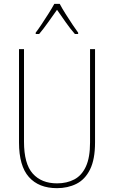

<svg xmlns="http://www.w3.org/2000/svg" viewBox="-20 -970 594 1000"><path d="M475 -228Q475 -140 449 -87.5Q423 -35 378 -12.5Q333 10 277 10Q182 10 130.5 -48Q79 -106 79 -228V-714H105V-232Q105 -117 150.5 -66Q196 -15 277 -15Q328 -15 367 -35.5Q406 -56 427.5 -103Q449 -150 449 -228V-714H475ZM291 -950Q303 -927 322 -897Q341 -867 359 -840Q377 -813 387 -800V-793H370Q347 -819 322 -854.5Q297 -890 277 -919Q257 -891 231.5 -855Q206 -819 184 -793H166V-800Q179 -817 197 -844Q215 -871 233 -899.5Q251 -928 263 -950Z"/></svg>

Font: Noto Sans Georgian Condensed Thin
Style: Regular
Weight: 100
Width: 3
Designer: Monotype Design Team, Akaki Razmadze
Foundry: Google LLC
Version: Version 2.005; ttfautohint (v1.8.4.7-5d5b)